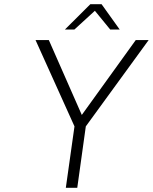

<svg xmlns="http://www.w3.org/2000/svg" viewBox="-20 -890 725 910"><path d="M386.7 -291 346.2 0H292L333 -291L148.4 -700.2H211.4L367.7 -345.2L623.5 -700.2H684.6ZM547.4 -750H502.4L429.7 -838.9L332.5 -750H287.6L408.2 -870.1H461.4Z"/></svg>

Font: Fivo Sans Light
Style: Regular
Weight: 300
Designer: Alexander Slobzheninov
Foundry: Alexander Slobzheninov
Version: 1.0